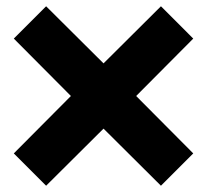

<svg xmlns="http://www.w3.org/2000/svg" viewBox="-20 -596 660 612"><path d="M127 -4 24 -107 206 -290 24 -473 127 -576 310 -394 493 -576 596 -473 414 -290 596 -107 493 -4 310 -186Z"/></svg>

Font: M PLUS 2 Thin ExtraBold
Style: Regular
Weight: 800
Version: Version 1.001